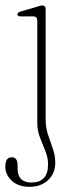

<svg xmlns="http://www.w3.org/2000/svg" viewBox="-30 -468 284 721"><path d="M141.5 -18.5Q141.5 11.5 150.5 38.2Q159.5 65 168.5 90.8Q177.5 116.5 177.5 143Q177.5 183 150.8 208.2Q124 233.5 81 233.5Q39 233.5 14.5 211Q-10 188.5 -10 157.5Q-10 122.5 14 122.5Q36 122.5 36 152.5V164.5Q36 217.5 88.5 217.5Q150.5 216.5 150.5 150Q150.5 123.5 140.2 98.8Q130 74 120 48.2Q110 22.5 110 -7V-389.5Q110 -406.5 95 -406.5H47Q35.5 -406.5 35.5 -414Q35.5 -421 47 -424.5L106.5 -442Q114 -444.5 119.5 -446Q125 -447.5 128.5 -447.5Q141.5 -447.5 141.5 -433Z"/></svg>

Font: Fraunces 72pt S050 Thin
Style: Regular
Weight: 100
Version: Version 1.000; ttfautohint (v1.8.3)